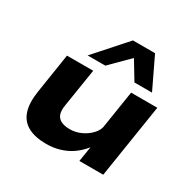

<svg xmlns="http://www.w3.org/2000/svg" viewBox="-170 -951 1141 1136"><g transform="rotate(30 400.0 -382.5)"><path d="M283 11Q207 11 158.5 -15.5Q110 -42 92.5 -96.5Q75 -151 88 -233L130 -503H309L268 -244Q261 -204 270 -180Q279 -156 302.5 -145Q326 -134 361 -134Q402 -134 438.5 -151.5Q475 -169 499.5 -195.5Q524 -222 528 -248L568 -503H747L668 0H505L522 -106H524Q478 -47 417 -18Q356 11 283 11ZM235 -565 423 -776H574L675 -565H555L480 -689L356 -565Z"/></g></svg>

Font: Nunito Sans 7pt Expanded ExtraBold
Style: Italic
Weight: 800
Width: 7
Italic angle: -9°
Designer: Vernon Adams
Foundry: Vernon Adams
Version: Version 3.101;gftools[0.9.27]